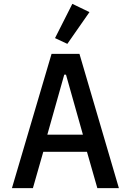

<svg xmlns="http://www.w3.org/2000/svg" viewBox="-20 -978 680 998"><path d="M486 0 432 -189H205L151 0H42L248 -698H393L598 0ZM411 -278 323 -590H314L226 -278ZM330 -750 266 -780 356 -958 445 -915Z"/></svg>

Font: Writer Medium
Style: Regular
Weight: 500
Monospace: yes
Designer: Mike Abbink, Paul van der Laan, Pieter van Rosmalen
Foundry: Bold Monday
Version: Version 2.001 2020